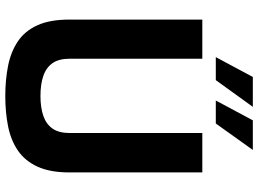

<svg xmlns="http://www.w3.org/2000/svg" viewBox="-145 -826 976 726"><g transform="rotate(90 343.0 -463.0)"><path d="M343 5Q282 5 229 -5.5Q176 -16 136.5 -42.5Q97 -69 75.5 -116.5Q54 -164 54 -238V-740H202V-239Q202 -198 218.5 -174Q235 -150 266.5 -139Q298 -128 343 -128Q387 -128 418.5 -139Q450 -150 466.5 -174Q483 -198 483 -239V-740H632V-238Q632 -164 610 -116.5Q588 -69 549 -42.5Q510 -16 457.5 -5.5Q405 5 343 5ZM360 -791 435 -931H547L447 -791ZM196 -791 271 -931H384L283 -791Z"/></g></svg>

Font: Exo Thin
Style: Bold
Weight: 700
Version: Version 2.000